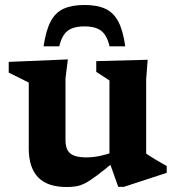

<svg xmlns="http://www.w3.org/2000/svg" viewBox="-20 -739 709 771"><path d="M243 -177Q243 -151.5 251.2 -136.2Q259.5 -121 278 -114Q296.5 -107 327 -107Q353 -107 381 -112.8Q409 -118.5 433 -128L444 -94Q400 -57.5 371.5 -36Q343 -14.5 323.5 -4.2Q304 6 286.8 9Q269.5 12 248 12Q170 12 132.8 -27.2Q95.5 -66.5 95.5 -142V-407.5L15 -447.5V-490.5L252.5 -500.5L243 -424.5ZM455 11.5 419.5 -88V-416L366.5 -450.5V-493.5L573 -499L567 -421.5V-122Q572 -118.5 582.2 -112Q592.5 -105.5 605 -98Q617.5 -90.5 629.5 -83.8Q641.5 -77 649.5 -72.5V-45L477 11.5ZM319 -633Q289.5 -633 269.5 -625.2Q249.5 -617.5 237.2 -600Q225 -582.5 218 -553H155Q164.5 -617.5 183.8 -653.5Q203 -689.5 236 -704.2Q269 -719 319 -719Q369.5 -719 402.2 -704.2Q435 -689.5 454.5 -653.5Q474 -617.5 483 -553H420Q413 -582.5 400.8 -600Q388.5 -617.5 368.8 -625.2Q349 -633 319 -633Z"/></svg>

Font: Newsreader 9pt SemiBold
Style: Regular
Weight: 600
Designer: Hugues Gentile
Foundry: Production Type
Version: Version 1.003